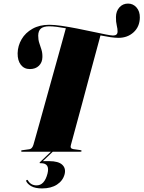

<svg xmlns="http://www.w3.org/2000/svg" viewBox="-20 -848 802 1073"><path d="M376 -37Q370 -17.5 390.5 -14.5L427 -9.5Q436 -8.5 436 -4.5Q436 0 428 0H104Q98 0 98 -4Q98 -8 104.5 -8.5L144 -14Q159.5 -16 166.5 -38Q168 -43.5 177.8 -77.8Q187.5 -112 202.5 -165.8Q217.5 -219.5 235.2 -283.5Q253 -347.5 271.2 -413Q289.5 -478.5 305.5 -536Q321.5 -593.5 332.8 -634.5Q344 -675.5 348 -690Q321 -695 297.2 -698Q273.5 -701 255 -701Q224.5 -701 209.2 -689Q194 -677 193.5 -649Q193.5 -626 199.5 -607.8Q205.5 -589.5 211.5 -571Q217.5 -552.5 217 -529Q216.5 -499 197.5 -480.5Q178.5 -462 147 -462Q115 -462 96.5 -485.8Q78 -509.5 78.5 -550.5Q79.5 -592.5 100.8 -628.8Q122 -665 161.5 -687.2Q201 -709.5 255.5 -709.5Q283.5 -709.5 324.8 -703.5Q366 -697.5 411.5 -688.5Q457 -679.5 498.8 -670.5Q540.5 -661.5 571 -655.5Q601.5 -649.5 611.5 -649.5Q637 -649.5 637 -671.5Q637.5 -685.5 632.5 -705.8Q627.5 -726 628 -753Q628.5 -786 647.5 -807Q666.5 -828 695.5 -828Q724 -828 743 -806.2Q762 -784.5 761.5 -749.5Q760.5 -698.5 726.5 -667.5Q692.5 -636.5 642 -636.5Q623.5 -636.5 597.5 -640.2Q571.5 -644 541.5 -650Q538.5 -639 528.5 -601.8Q518.5 -564.5 503.8 -510.5Q489 -456.5 472.5 -394.5Q456 -332.5 439.5 -271.2Q423 -210 409 -158.8Q395 -107.5 386.2 -74.5Q377.5 -41.5 376 -37ZM267.5 -3H278L219.5 52.5H254.5Q306.5 52.5 328 72.8Q349.5 93 341 126Q331.5 162 298.5 183.5Q265.5 205 215 205Q177 205 155.2 192.8Q133.5 180.5 126.5 164.5Q124.5 161 128.5 158.5Q133 155 136.5 161Q152.5 188 184.5 188Q228.5 188 245.5 122Q260 64 208.5 64H205Q197.5 64 204.5 57Z"/></svg>

Font: Fraunces 144pt S000 Black
Style: Italic
Weight: 900
Italic angle: -16°
Version: Version 1.000; ttfautohint (v1.8.3)